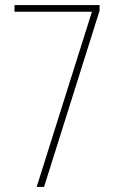

<svg xmlns="http://www.w3.org/2000/svg" viewBox="-20 -734 451 754"><path d="M341 -688H37V-714H371V-692L153 0H124Z"/></svg>

Font: Noto Sans Gurmukhi ExtraCondensed Thin
Style: Regular
Weight: 100
Width: 2
Designer: Jelle Bosma - Monotype Design Team
Foundry: Monotype Imaging Inc.
Version: Version 2.004; ttfautohint (v1.8.4.7-5d5b)